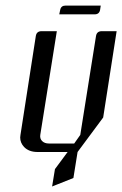

<svg xmlns="http://www.w3.org/2000/svg" viewBox="-20 -551 443 696"><path d="M53.2 -52.7Q53.2 -55.2 54.2 -62L109.9 -420.9Q112.8 -438 130.9 -438H186L126 -62Q124 -48.3 132.8 -39.6Q141.6 -30.8 157.2 -30.8H249L271 -62L328.1 -420.9Q331.1 -438 349.1 -438H402.8L354 -125L261.2 0L246.1 94.2L168.9 125L179.2 62L225.1 0H116.2Q85 0 67.4 -18.1Q53.2 -33.2 53.2 -52.7ZM194.8 -499 198.2 -515.1Q201.2 -530.8 217.8 -530.8H345.2L342.8 -515.1Q339.8 -499 323.2 -499Z"/></svg>

Font: Hhenum
Style: Italic
Weight: 400
Designer: T. Christopher White
Version: Version 1.0